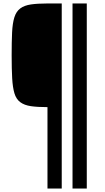

<svg xmlns="http://www.w3.org/2000/svg" viewBox="-20 -842 602 1104"><path d="M253 242V-226Q196 -226 158 -231.5Q120 -237 96.5 -254.5Q73 -272 63 -305.5Q53 -339 50 -392Q47 -445 47 -523Q47 -602 49.5 -655Q52 -708 62.5 -742Q73 -776 96.5 -793.5Q120 -811 158 -816.5Q196 -822 251 -822H335V242ZM397 242V-822H479V242Z"/></svg>

Font: Farlight84_Sys_V01
Style: Regular
Weight: 400
Designer: Ryoko NISHIZUKA  (kana, bopomofo & ideographs); Paul D. Hunt (Latin, Greek & Cyrillic); Sandoll Communications , Soo-you
Foundry: Adobe
Version: Version 2.004;October 29, 2024;FontCreator 14.0.0.2814 64-bi